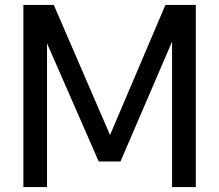

<svg xmlns="http://www.w3.org/2000/svg" viewBox="-20 -760 890 780"><path d="M652 -740H775.5V0H679V-591L469.5 -104H381L171 -584V0H75V-740H198.5L427 -211.5Z"/></svg>

Font: Encode Sans Semi Condensed Medium
Style: Regular
Weight: 500
Width: 4
Designer: Multiple Designers
Foundry: Impallari Type
Version: Version 2.000